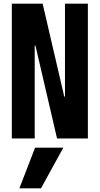

<svg xmlns="http://www.w3.org/2000/svg" viewBox="-20 -750 540 1040"><path d="M202 270H85L170 50H323ZM44 0V-730H211L328 -227H332V-730H456V0H289L172 -503H168V0Z"/></svg>

Font: M PLUS Code Latin SemiBold
Style: Regular
Weight: 600
Designer: Coji Morishita
Foundry: UNDERFOREST DESIGN
Version: Version 1.002; ttfautohint (v1.8.3)